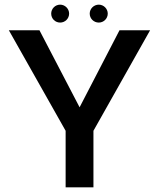

<svg xmlns="http://www.w3.org/2000/svg" viewBox="-20 -805 690 825"><path d="M262 0H381.5V-243L625 -675H493.5L322 -344L149.5 -675H18L262 -243ZM238.5 -708C259.5 -708 277 -725 277 -746.5C277 -767.5 259.5 -785 238.5 -785C217 -785 200 -767.5 200 -746.5C200 -725 217 -708 238.5 -708ZM404.5 -708C425.5 -708 443 -725 443 -746.5C443 -767.5 425.5 -785 404.5 -785C383 -785 365.5 -767.5 365.5 -746.5C365.5 -725 383 -708 404.5 -708Z"/></svg>

Font: Anybody Medium
Style: Regular
Weight: 500
Designer: Tyler Finck
Foundry: Etcetera Type Company
Version: Version 1.110